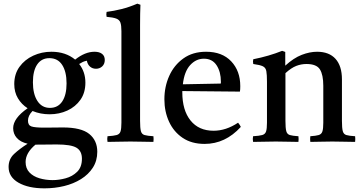

<svg xmlns="http://www.w3.org/2000/svg" viewBox="-20 -775 1980 1050"><path d="M223 255Q135 255 81 224Q27 193 27 138Q27 95 57 67Q87 39 131 11Q92 2 72 -20.5Q52 -43 52 -74Q52 -128 131 -183Q98 -204 78 -237.5Q58 -271 58 -315Q58 -370 86.5 -409.5Q115 -449 161.5 -470.5Q208 -492 261 -492Q339 -492 391 -449Q445 -492 497 -492Q523 -492 538 -480.5Q553 -469 553 -447Q553 -425 539 -412Q525 -399 505 -399Q486 -399 472.5 -410.5Q459 -422 455 -443Q441 -440 432.5 -436Q424 -432 413 -425Q447 -382 447 -323Q447 -268 420 -229.5Q393 -191 348.5 -170.5Q304 -150 251 -150Q201 -150 158 -168Q133 -143 133 -115Q133 -90 152 -83.5Q171 -77 222 -77Q245 -77 277 -77.5Q309 -78 324 -78Q424 -78 468 -42.5Q512 -7 512 55Q512 104 488 141.5Q464 179 423 204.5Q382 230 330.5 242.5Q279 255 223 255ZM174 16Q120 61 120 111Q120 146 141 168Q162 190 196 200Q230 210 268 210Q302 210 339 200Q376 190 402 164.5Q428 139 428 93Q428 51 398.5 33Q369 15 289 15Q270 15 242 15.5Q214 16 180 16Q177 16 174 16ZM253 -185Q297 -185 320.5 -220.5Q344 -256 344 -319Q344 -383 320 -420Q296 -457 250 -457Q207 -457 183.5 -422.5Q160 -388 160 -325Q160 -261 184.5 -223Q209 -185 253 -185Z M819 1Q790 1 760 0Q730 -1 693 -1Q656 -1 627 0Q598 1 568 1Q565 -15 568 -30Q602 -32 618 -36.5Q634 -41 639 -56Q644 -71 644 -104V-605Q644 -636 638.5 -651.5Q633 -667 615.5 -673.5Q598 -680 563 -683Q560 -696 563 -710Q603 -715 645 -725.5Q687 -736 731 -755L748 -749Q747 -727 746.5 -699Q746 -671 746 -638V-114Q746 -75 750.5 -58Q755 -41 770.5 -36.5Q786 -32 819 -30Q821 -15 819 1Z M1099 12Q1028 12 979 -21Q930 -54 904.5 -109.5Q879 -165 879 -232Q879 -301 905.5 -360Q932 -419 983 -455.5Q1034 -492 1107 -492Q1195 -492 1244.5 -439.5Q1294 -387 1294 -304Q1294 -294 1293.5 -286.5Q1293 -279 1292 -274L977 -277Q977 -273 977 -270Q977 -172 1022 -116Q1067 -60 1148 -60Q1216 -60 1282 -104Q1292 -92 1297 -81Q1212 12 1099 12ZM980 -314 1187 -318Q1188 -320 1188 -323.5Q1188 -327 1188 -328Q1188 -382 1164.5 -418Q1141 -454 1095 -454Q1052 -454 1020 -419Q988 -384 980 -314Z M1677 1Q1675 -15 1677 -30Q1708 -32 1723 -36.5Q1738 -41 1743 -56Q1748 -71 1748 -104V-306Q1748 -366 1729.5 -395.5Q1711 -425 1656 -425Q1627 -425 1600 -414.5Q1573 -404 1541 -375V-114Q1541 -75 1545.5 -58Q1550 -41 1565 -36.5Q1580 -32 1612 -30Q1614 -15 1612 1Q1584 1 1553.5 0Q1523 -1 1488 -1Q1456 -1 1425 0Q1394 1 1364 1Q1361 -15 1364 -30Q1398 -32 1414 -36.5Q1430 -41 1435 -56Q1440 -71 1440 -104V-328Q1440 -367 1436.5 -386Q1433 -405 1417.5 -412.5Q1402 -420 1365 -425Q1362 -439 1365 -451Q1451 -468 1523 -497L1540 -491V-416Q1586 -458 1630 -475Q1674 -492 1714 -492Q1780 -492 1815 -453Q1850 -414 1850 -341V-114Q1850 -75 1854.5 -58Q1859 -41 1874 -36.5Q1889 -32 1922 -30Q1924 -15 1922 1Q1892 1 1863.5 0Q1835 -1 1797 -1Q1760 -1 1732.5 0Q1705 1 1677 1Z"/></svg>

Font: Tiro Devanagari Marathi
Style: Regular
Weight: 400
Designer: Devanagari: John Hudson & Fiona Ross. Latin: John Hudson.
Foundry: Tiro Typeworks Ltd.
Version: Version 1.52